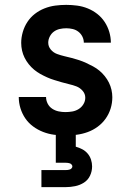

<svg xmlns="http://www.w3.org/2000/svg" viewBox="-20 -548 540 788"><path d="M248 8Q225 8 202 5Q179 2 157 -6.5Q135 -15 116 -29Q97 -43 84 -62Q71 -81 64 -103.5Q57 -126 57 -150H169Q169 -136 175.5 -123Q182 -110 194 -102Q206 -94 220 -91Q234 -88 248 -88Q263 -88 277 -90.5Q291 -93 303 -100.5Q315 -108 322.5 -120.5Q330 -133 330 -147Q330 -163 319 -175.5Q308 -188 293.5 -193.5Q279 -199 263.5 -202.5Q248 -206 233 -210.5Q218 -215 203 -219.5Q188 -224 173.5 -230.5Q159 -237 145.5 -244.5Q132 -252 120 -262Q108 -272 98 -284.5Q88 -297 81 -311Q74 -325 70.5 -340.5Q67 -356 67 -372Q67 -394 73.5 -416.5Q80 -439 92.5 -458Q105 -477 123 -491Q141 -505 162.5 -513.5Q184 -522 206.5 -525Q229 -528 252 -528Q274 -528 296.5 -525Q319 -522 340 -513.5Q361 -505 379 -491Q397 -477 409.5 -458Q422 -439 428.5 -417Q435 -395 435 -373H324Q324 -386 318 -398Q312 -410 301.5 -418Q291 -426 278 -429Q265 -432 252 -432Q238 -432 225 -429Q212 -426 201.5 -418.5Q191 -411 184.5 -398.5Q178 -386 178 -373Q178 -357 188.5 -344.5Q199 -332 214 -326.5Q229 -321 244 -317.5Q259 -314 274.5 -310Q290 -306 305 -301Q320 -296 334 -289.5Q348 -283 362 -275.5Q376 -268 388 -258Q400 -248 410 -235.5Q420 -223 427 -209Q434 -195 437.5 -179.5Q441 -164 441 -149Q441 -125 434 -102.5Q427 -80 413.5 -61Q400 -42 381 -28Q362 -14 340 -6Q318 2 295 5Q272 8 248 8ZM150 220V150H250Q254 150 258.5 149.5Q263 149 267 147.5Q271 146 274 142.5Q277 139 277 135Q277 131 274 127.5Q271 124 267 122.5Q263 121 258.5 120.5Q254 120 250 120H209V0H291V54Q305 58 317.5 64.5Q330 71 339.5 82Q349 93 353.5 107Q358 121 358 135Q358 155 349.5 173Q341 191 324.5 201.5Q308 212 288.5 216Q269 220 250 220Z"/></svg>

Font: Zed Mono
Style: Bold
Weight: 700
Monospace: yes
Designer: Belleve Invis
Foundry: Belleve Invis
Version: Version 1.0.0; ttfautohint (v1.8.4)